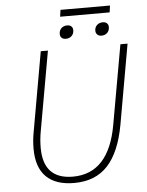

<svg xmlns="http://www.w3.org/2000/svg" viewBox="-60 -957 776 1016"><g transform="rotate(-5 327.5 -449.5)"><path d="M94 -189Q94 -233 102 -276L177 -700H215L140 -278Q132 -235 132 -191Q132 -24 289 -24Q480 -24 525 -278L600 -700H638L563 -276Q537 -132 471.5 -61Q406 10 293 10Q195 10 144.5 -40Q94 -90 94 -189ZM300 -909H563L558 -873H295ZM285 -782Q285 -801 297 -812.5Q309 -824 328 -824Q342 -824 350 -816.5Q358 -809 358 -796Q358 -777 346 -765.5Q334 -754 315 -754Q301 -754 293 -761.5Q285 -769 285 -782ZM474 -783Q474 -801 486 -812.5Q498 -824 517 -824Q531 -824 539 -816.5Q547 -809 547 -796Q547 -777 535 -765.5Q523 -754 504 -754Q491 -754 482.5 -762Q474 -770 474 -783Z"/></g></svg>

Font: Sarabun Thin
Style: Italic
Weight: 250
Italic angle: -10°
Designer: Suppakit Chalermlarp | Katatrad Co.,Ltd.
Foundry: Cadson Demak Co.,Ltd.
Version: Version 1.000; ttfautohint (v1.6)